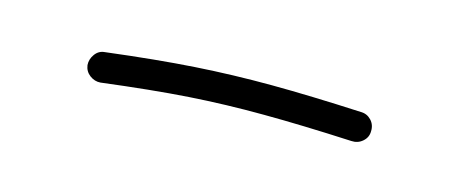

<svg xmlns="http://www.w3.org/2000/svg" viewBox="-22 -117 530 221"><g transform="rotate(15 242.5 -7.0)"><path d="M75.2 1.5Q74.7 -5.4 79.1 -11.5Q83.5 -17.6 90.8 -18.1Q150.4 -25.4 195.3 -28.3Q240.2 -31.2 285.9 -31Q331.5 -30.8 393.1 -27.8Q400.4 -27.8 405.5 -22.5Q410.6 -17.1 410.2 -9.3Q410.2 -2 404.5 2.9Q398.9 7.8 391.1 7.3Q331.1 4.4 286.1 4.2Q241.2 3.9 197.3 6.8Q153.3 9.8 94.7 17.1Q87.9 17.6 82 13.2Q76.2 8.8 75.2 1.5Z"/></g></svg>

Font: Mikhak ExtraLight
Style: Regular
Weight: 200
Designer: Amin Abedi
Version: Version 3.3